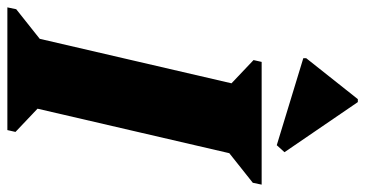

<svg xmlns="http://www.w3.org/2000/svg" viewBox="-283 -736 991 521"><g transform="rotate(90 212.5 -475.5)"><path d="M-28 0 -23 -24 113 -132 46 -39 188 -651 231 -558 115 -668 120 -690H453L448 -666L312 -558L379 -651L237 -39L194 -132L310 -22L305 0ZM346 -731 110 -803V-811L221 -951H229L365 -752Z"/></g></svg>

Font: Platypi Light ExtraBold
Style: Italic
Weight: 800
Italic angle: -13°
Version: Version 1.200